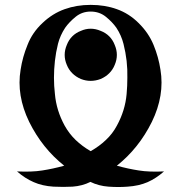

<svg xmlns="http://www.w3.org/2000/svg" viewBox="-20 -771 742 787"><path d="M351.6 -751Q410.2 -751 459 -733.4Q508.8 -715.8 547.9 -676.8Q588.9 -636.7 609.4 -586.9Q629.9 -537.1 637.7 -485.4Q655.3 -379.9 602.5 -271.5Q548.8 -163.1 459 -91.8Q504.9 -79.1 548.8 -72.3Q591.8 -65.4 652.3 -68.4Q620.1 -40 585 -24.4Q548.8 -8.8 502.9 -5.9Q465.8 -2.9 424.8 -5.9Q384.8 -8.8 350.6 -25.4Q317.4 -8.8 277.3 -5.9Q257.8 -4.9 239.3 -4.9Q218.8 -4.9 199.2 -5.9Q153.3 -8.8 118.2 -24.4Q82 -40 49.8 -68.4Q110.4 -65.4 153.3 -72.3Q197.3 -79.1 243.2 -91.8Q153.3 -163.1 99.6 -271.5Q46.9 -379.9 64.5 -485.4Q72.3 -537.1 92.8 -586.9Q112.3 -637.7 154.3 -676.8Q195.3 -715.8 245.1 -733.4Q293.9 -751 351.6 -751ZM247.1 -657.2Q226.6 -626 217.8 -591.8Q209 -556.6 205.1 -521.5Q201.2 -486.3 201.2 -452.1Q201.2 -418.9 205.1 -385.7Q210.9 -318.4 245.1 -255.9Q263.7 -222.7 290 -197.3Q316.4 -171.9 351.6 -151.4Q387.7 -171.9 414.1 -197.3Q441.4 -222.7 459 -255.9Q493.2 -318.4 499 -385.7Q502 -418.9 502 -452.1Q502.9 -486.3 499 -521.5Q495.1 -555.7 486.3 -590.8Q477.5 -626 457 -657.2Q440.4 -680.7 414.1 -702.1Q387.7 -723.6 351.6 -723.6Q316.4 -723.6 290 -702.1Q263.7 -680.7 247.1 -657.2ZM459 -545.9Q459 -566.4 450.2 -586.9Q442.4 -607.4 427.7 -622.1Q413.1 -636.7 392.6 -644.5Q372.1 -653.3 351.6 -653.3Q331.1 -653.3 311.5 -644.5Q291 -636.7 276.4 -622.1Q261.7 -607.4 253.9 -586.9Q245.1 -566.4 245.1 -545.9Q245.1 -525.4 253.9 -504.9Q261.7 -485.4 276.4 -470.7Q291 -456.1 311.5 -447.3Q331.1 -439.5 351.6 -439.5Q372.1 -439.5 392.6 -447.3Q413.1 -456.1 427.7 -470.7Q442.4 -485.4 450.2 -504.9Q459 -525.4 459 -545.9Z"/></svg>

Font: MahoPreGreeks
Style: Regular
Weight: 400
Designer: ABC, Toei Animation
Foundry: Ishotihadus
Version: Version 1.00